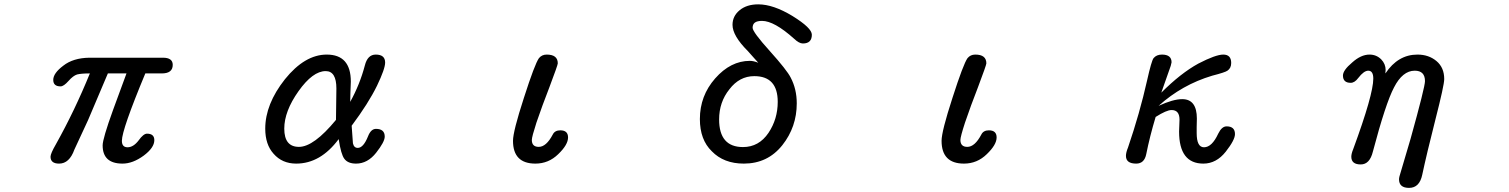

<svg xmlns="http://www.w3.org/2000/svg" viewBox="-20 -742 7040 896"><path d="M215.8 -10.7Q215.8 -25.4 241.2 -69.3Q329.1 -226.6 399.4 -399.4Q359.4 -399.4 339.8 -394.5Q321.3 -388.7 299.8 -364.3Q277.3 -338.9 262.7 -338.9Q228.5 -338.9 228.5 -369.1Q228.5 -400.4 275.4 -435.5Q321.3 -471.7 397.5 -472.7H740.2Q786.1 -472.7 786.1 -439.5Q786.1 -399.4 735.4 -399.4H658.2Q548.8 -136.7 548.8 -85Q548.8 -54.7 575.2 -54.7Q602.5 -54.7 627 -86.9Q649.4 -118.2 666 -118.2Q700.2 -118.2 700.2 -87.9Q700.2 -52.7 650.4 -15.6Q599.6 21.5 551.8 21.5Q459 21.5 459 -63.5Q459 -94.7 507.8 -229.5L570.3 -399.4H483.4L390.6 -180.7L327.1 -43.9Q303.7 21.5 255.9 21.5Q215.8 21.5 215.8 -10.7Z M1256.8 -24.4Q1217.8 -67.4 1217.8 -141.6Q1217.8 -255.9 1309.6 -372.1Q1402.3 -487.3 1504.9 -487.3Q1617.2 -487.3 1617.2 -361.3L1615.2 -306.6L1614.3 -266.6Q1659.2 -347.7 1682.6 -436.5Q1695.3 -487.3 1733.4 -487.3Q1777.3 -487.3 1777.3 -450.2Q1777.3 -420.9 1739.3 -341.8Q1699.2 -259.8 1621.1 -155.3L1627 -73.2Q1631.8 -51.8 1649.4 -51.8Q1675.8 -51.8 1697.3 -105.5Q1710.9 -140.6 1734.4 -140.6Q1775.4 -140.6 1775.4 -104.5Q1775.4 -80.1 1735.4 -29.3Q1695.3 21.5 1641.6 21.5Q1603.5 21.5 1586.9 -1Q1571.3 -21.5 1560.5 -92.8Q1475.6 21.5 1362.3 21.5Q1296.9 21.5 1256.8 -24.4ZM1547.9 -182.6 1549.8 -329.1Q1549.8 -410.2 1500 -410.2Q1439.5 -410.2 1373 -316.4Q1306.6 -222.7 1306.6 -141.6Q1306.6 -56.6 1375 -56.6Q1444.3 -56.6 1547.9 -182.6Z M2374 -85Q2374 -128.9 2424.8 -285.2Q2475.6 -443.4 2495.1 -470.7Q2508.8 -487.3 2531.2 -487.3Q2583 -487.3 2583 -446.3Q2583 -438.5 2543.9 -335Q2510.7 -250 2483.4 -169.9Q2461.9 -103.5 2461.9 -88.9Q2461.9 -56.6 2494.1 -56.6Q2529.3 -56.6 2559.6 -114.3Q2569.3 -133.8 2594.7 -133.8Q2630.9 -133.8 2630.9 -100.6Q2630.9 -66.4 2585 -22.5Q2540 21.5 2478.5 21.5Q2374 21.5 2374 -85Z M3301.8 -36.1Q3246.1 -89.8 3246.1 -186.5Q3246.1 -294.9 3317.4 -376Q3389.6 -458 3479.5 -458Q3496.1 -458 3518.6 -449.2L3469.7 -503.9Q3398.4 -575.2 3398.4 -626Q3398.4 -667 3431.6 -694.3Q3464.8 -721.7 3518.6 -721.7Q3588.9 -721.7 3678.7 -667Q3768.6 -611.3 3768.6 -580.1Q3768.6 -539.1 3726.6 -539.1Q3709 -539.1 3685.5 -561.5Q3592.8 -644.5 3536.1 -644.5Q3513.7 -644.5 3502.9 -636.7Q3492.2 -628.9 3492.2 -612.3Q3492.2 -592.8 3572.3 -503.9Q3652.3 -415 3669.9 -379.9Q3698.2 -326.2 3698.2 -259.8Q3698.2 -149.4 3630.9 -64.5Q3562.5 21.5 3451.2 21.5Q3357.4 21.5 3301.8 -36.1ZM3566.4 -122.1Q3609.4 -186.5 3609.4 -266.6Q3609.4 -386.7 3500 -386.7Q3430.7 -386.7 3383.8 -325.2Q3335.9 -265.6 3335.9 -184.6Q3335.9 -55.7 3447.3 -55.7Q3521.5 -55.7 3566.4 -122.1Z M4374 -85Q4374 -128.9 4424.8 -285.2Q4475.6 -443.4 4495.1 -470.7Q4508.8 -487.3 4531.2 -487.3Q4583 -487.3 4583 -446.3Q4583 -438.5 4543.9 -335Q4510.7 -250 4483.4 -169.9Q4461.9 -103.5 4461.9 -88.9Q4461.9 -56.6 4494.1 -56.6Q4529.3 -56.6 4559.6 -114.3Q4569.3 -133.8 4594.7 -133.8Q4630.9 -133.8 4630.9 -100.6Q4630.9 -66.4 4585 -22.5Q4540 21.5 4478.5 21.5Q4374 21.5 4374 -85Z M5234.4 -14.6Q5234.4 -30.3 5244.1 -53.7Q5298.8 -213.9 5333 -366.2Q5353.5 -458 5363.3 -470.7Q5377 -487.3 5402.3 -487.3Q5447.3 -487.3 5447.3 -451.2L5443.4 -434.6L5399.4 -309.6Q5490.2 -400.4 5572.3 -445.3Q5653.3 -487.3 5688.5 -487.3Q5725.6 -487.3 5725.6 -448.2Q5725.6 -423.8 5708 -412.1Q5697.3 -404.3 5636.7 -388.7Q5496.1 -346.7 5386.7 -248Q5454.1 -279.3 5497.1 -279.3Q5565.4 -279.3 5565.4 -188.5L5564.5 -149.4V-121.1Q5564.5 -54.7 5598.6 -54.7Q5635.7 -54.7 5665 -118.2Q5681.6 -152.3 5704.1 -152.3Q5743.2 -152.3 5743.2 -116.2Q5743.2 -88.9 5700.2 -34.2Q5656.2 21.5 5595.7 21.5Q5482.4 21.5 5482.4 -127.9L5484.4 -183.6Q5484.4 -228.5 5447.3 -228.5Q5423.8 -228.5 5373 -196.3Q5345.7 -105.5 5329.1 -22.5Q5320.3 21.5 5282.2 21.5Q5234.4 21.5 5234.4 -14.6Z M6508.8 94.7Q6508.8 85 6516.6 61.5L6562.5 -93.8Q6629.9 -335.9 6629.9 -363.3Q6629.9 -412.1 6582 -412.1Q6525.4 -412.1 6485.4 -334Q6446.3 -259.8 6386.7 -34.2Q6372.1 25.4 6330.1 25.4Q6286.1 25.4 6286.1 -10.7Q6286.1 -24.4 6294.9 -45.9Q6388.7 -300.8 6388.7 -375Q6388.7 -412.1 6365.2 -412.1Q6344.7 -412.1 6318.4 -377.9Q6301.8 -355.5 6283.2 -355.5Q6247.1 -355.5 6247.1 -389.6Q6247.1 -414.1 6290 -450.2Q6331.1 -487.3 6371.1 -487.3Q6403.3 -487.3 6425.8 -464.8Q6446.3 -443.4 6446.3 -415L6445.3 -404.3V-399.4Q6503.9 -487.3 6594.7 -487.3Q6647.5 -487.3 6683.6 -457Q6719.7 -426.8 6719.7 -373Q6719.7 -344.7 6678.7 -184.6Q6637.7 -23.4 6617.2 73.2Q6604.5 134.8 6555.7 134.8Q6508.8 134.8 6508.8 94.7Z"/></svg>

Font: FakePearl
Style: Regular
Weight: 400
Version: Version 1.2